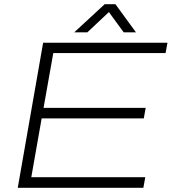

<svg xmlns="http://www.w3.org/2000/svg" viewBox="-20 -888 818 908"><path d="M64 0 184 -686H772L763 -637H232L186 -378H669L660 -328H177L128 -50H667L658 0ZM331 -735 475 -868H526L623 -735H565L484 -846H511L393 -735Z"/></svg>

Font: Archivo SemiExpanded Thin
Style: Italic
Weight: 250
Width: 6
Italic angle: -10°
Designer: Hector Gatti
Foundry: Omnibus-Type
Version: Version 2.001